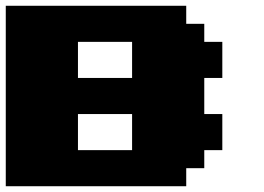

<svg xmlns="http://www.w3.org/2000/svg" viewBox="-20 -645 915 665"><path d="M0 0H625V-62.5H687.5V-125H750V-250H687.5V-375H750V-500H687.5V-562.5H625V-625H0ZM437.5 -125H250V-250H437.5ZM437.5 -375H250V-500H437.5Z"/></svg>

Font: Faithful 32x
Style: Bold
Weight: 400
Foundry: Faithful Resource Pack
Version: Version 1.0; January 27, 2023